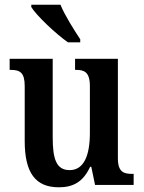

<svg xmlns="http://www.w3.org/2000/svg" viewBox="-20 -786 610 816"><path d="M269 -606H321V-619C296 -657 255 -721 237 -766H113V-756C134 -721 217 -642 269 -606ZM230 10C290 10 333 -12 363 -77H368L384 0H548V-47H542C507 -47 481 -54 481 -113V-536H299V-489H303C337 -489 362 -481 362 -420V-221C362 -126 337 -63 276 -63C219 -63 204 -111 204 -202V-536H21V-489H25C65 -489 85 -478 85 -420V-187C85 -51 131 10 230 10Z"/></svg>

Font: Noto Serif Devanagari Condensed SemiBold
Style: Regular
Weight: 600
Width: 3
Designer: Universal Thirst, Indian Type Foundry and the Monotype Design Team
Foundry: Monotype Imaging Inc.
Version: Version 2.004